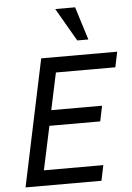

<svg xmlns="http://www.w3.org/2000/svg" viewBox="-61 -975 703 1020"><g transform="rotate(-5 290.5 -465.0)"><path d="M33.2 0 175.8 -675.8H581.1L564 -594.2H247.1L205.1 -397H476.1L459 -314.9H188L138.2 -82H455.1L438 0ZM375 -753.9 272.9 -930.2H378.9L434.1 -753.9Z"/></g></svg>

Font: Clear Sans
Style: Italic
Weight: 400
Italic angle: -12°
Foundry: Intel Corporation
Version: Version 1.00